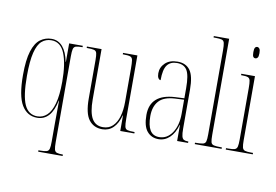

<svg xmlns="http://www.w3.org/2000/svg" viewBox="-97 -925 1913 1330"><g transform="rotate(10 859.5 -260.0)"><path d="M245 240V230H258Q289 230 303 225.5Q317 221 321 205Q325 189 325 154V26Q325 -8 325.5 -47.5Q326 -87 326 -133H324Q295 10 196 10Q126 10 87.5 -54Q49 -118 49 -265Q49 -372 68.5 -433.5Q88 -495 123 -520.5Q158 -546 202 -546Q249 -546 280 -510Q311 -474 324 -406H326V-536H422V-526H419Q389 -526 375 -521.5Q361 -517 357 -501Q353 -485 353 -450V154Q353 189 357 205Q361 221 374.5 225.5Q388 230 416 230H417V240ZM196 0Q234 0 263 -26.5Q292 -53 308.5 -111.5Q325 -170 325 -267Q325 -392 296 -464Q267 -536 202 -536Q163 -536 135 -512Q107 -488 92 -428.5Q77 -369 77 -264Q77 -124 105 -62Q133 0 196 0Z M654 10Q594 10 560 -34.5Q526 -79 526 -184V-453Q526 -487 522 -502.5Q518 -518 503 -522Q488 -526 455 -526H451V-536H554V-183Q554 -91 579 -48Q604 -5 656 -5Q698 -5 725 -31Q752 -57 765 -101.5Q778 -146 778 -203V-436Q778 -478 775 -497Q772 -516 757.5 -521Q743 -526 708 -526H705V-536H806V-91Q806 -52 810 -35Q814 -18 829 -14Q844 -10 877 -10H879V0H780V-109H778Q763 -52 731.5 -21Q700 10 654 10Z M1050 10Q1000 10 969.5 -26Q939 -62 939 -141Q939 -288 1115 -297L1178 -300V-371Q1178 -463 1156.5 -497.5Q1135 -532 1086 -532Q1040 -532 1017 -501.5Q994 -471 994 -395Q984 -395 977 -406.5Q970 -418 970 -440Q970 -482 1001.5 -512Q1033 -542 1089 -542Q1147 -542 1176.5 -502Q1206 -462 1206 -366V-93Q1206 -56 1210.5 -38.5Q1215 -21 1225.5 -15.5Q1236 -10 1255 -10H1257V0H1180V-112H1178Q1162 -54 1128 -22Q1094 10 1050 10ZM1052 -5Q1108 -5 1143 -57Q1178 -109 1178 -191V-290L1116 -287Q1036 -283 1001.5 -244Q967 -205 967 -138Q967 -73 987.5 -39Q1008 -5 1052 -5Z M1304 0V-10H1307Q1344 -10 1360 -14Q1376 -18 1380 -33.5Q1384 -49 1384 -84V-672Q1384 -709 1380 -725.5Q1376 -742 1361.5 -746Q1347 -750 1317 -750H1304V-760H1412V-84Q1412 -49 1416 -33.5Q1420 -18 1436.5 -14Q1453 -10 1489 -10H1493V0Z M1614 -658Q1604 -658 1598.5 -666Q1593 -674 1593 -698Q1593 -721 1598.5 -729.5Q1604 -738 1614 -738Q1623 -738 1629.5 -729.5Q1636 -721 1636 -698Q1636 -674 1629.5 -666Q1623 -658 1614 -658ZM1522 0V-10H1538Q1569 -10 1583 -14.5Q1597 -19 1601 -35Q1605 -51 1605 -86V-447Q1605 -483 1601.5 -499.5Q1598 -516 1585 -521Q1572 -526 1543 -526H1537V-536H1633V-86Q1633 -51 1637 -35Q1641 -19 1655 -14.5Q1669 -10 1699 -10H1712V0Z"/></g></svg>

Font: Noto Serif Display ExtraCondensed Thin
Style: Regular
Weight: 100
Width: 2
Designer: Monotype Design Team
Foundry: Monotype Imaging Inc.
Version: Version 2.009